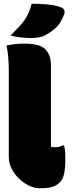

<svg xmlns="http://www.w3.org/2000/svg" viewBox="-20 -993 390 1025"><path d="M27 -610Q27 -693 15 -750Q59 -760 112 -760Q192 -760 222 -730Q252 -700 252 -644V-210Q258 -208 265.5 -207.5Q273 -207 277 -207Q289 -207 297 -209.5Q305 -212 316 -217H322Q327 -195 328 -180.5Q329 -166 329 -135Q329 -101 323 -69Q317 -37 299 -19Q283 -3 260 4.5Q237 12 190 12Q165 12 137 -1Q109 -14 84 -37Q59 -60 43 -90.5Q27 -121 27 -155ZM149 -973Q184 -973 226 -970Q268 -967 303 -955Q319 -950 323 -938Q327 -926 322 -915Q304 -870 280.5 -847Q257 -824 220 -804Q209 -798 190 -794Q171 -790 147 -790Q125 -790 93 -793Q61 -796 37 -804Q67 -834 88.5 -857.5Q110 -881 124.5 -908Q139 -935 149 -973Z"/></svg>

Font: Recursive Sn Csl St XBk
Style: Regular
Weight: 1000
Version: Version 1.079;hotconv 1.0.112;makeotfexe 2.5.65598; ttfautoh